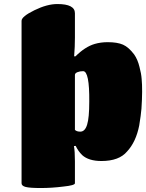

<svg xmlns="http://www.w3.org/2000/svg" viewBox="-20 -800 731 961"><path d="M381.8 -141.1Q405.3 -141.1 416 -175.8Q426.8 -210.4 426.8 -291Q428.2 -443.8 396 -443.8Q379.9 -443.8 367.4 -438.7Q355 -433.6 355 -424.8V-149.9Q363.8 -141.1 381.8 -141.1ZM357.9 -518.1Q405.8 -565.9 454.1 -580.1Q484.4 -588.9 519 -588.9Q567.4 -588.9 595.7 -576.4Q624 -564 651.9 -526.9Q669.4 -501.5 678.2 -464.8Q687 -432.1 689 -404.8Q694.3 -350.1 688 -255.9Q685.5 -224.6 676.8 -171.9Q660.6 -89.8 616.2 -42Q576.2 5.9 487.8 5.9Q423.8 5.9 391.1 -23.9Q370.6 -44.4 358.9 -69.8L350.1 -68.8Q355 -43.5 355 7.8V117.2Q355 127.9 296.9 133.8Q239.7 141.1 184.1 141.1Q128.9 141.1 108.4 135.7Q87.9 130.4 87.9 117.2V-695.8Q87.9 -717.3 152.8 -749Q215.8 -779.8 267.1 -779.8Q355 -779.8 355 -733.9V-611.8Q355 -565.9 351.1 -518.1Z"/></svg>

Font: GGS TheRock Black
Style: Regular
Weight: 900
Designer: Rodrigo Fuenzalida (2012); Goodgame Studios (2014)
Foundry: Rodrigo Fuenzalida,2012;  GGS,2014
Version: Version 1.002 | FøM Mod